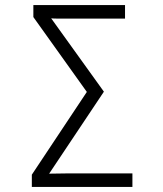

<svg xmlns="http://www.w3.org/2000/svg" viewBox="-20 -734 640 754"><path d="M105 0V-48L321 -373L111 -667V-714H471V-661H231Q221 -661 205.5 -661Q190 -661 181 -662L388 -374L173 -52Q190 -52 207.5 -52.5Q225 -53 243 -53H500V0Z"/></svg>

Font: Noto Sans Mono Light
Style: Regular
Weight: 300
Designer: Monotype Design Team
Foundry: Monotype Imaging Inc.
Version: Version 2.014; ttfautohint (v1.8.4.7-5d5b)